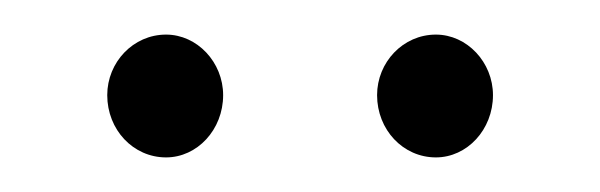

<svg xmlns="http://www.w3.org/2000/svg" viewBox="-20 -726 347 111"><path d="M76 -706C57 -706 42 -690 42 -671C42 -651 57 -635 76 -635C94 -635 109 -651 109 -671C109 -690 94 -706 76 -706ZM232 -706C213 -706 198 -690 198 -671C198 -651 213 -635 232 -635C250 -635 265 -651 265 -671C265 -690 250 -706 232 -706Z"/></svg>

Font: Montserrat ExtraLight
Style: Regular
Weight: 250
Designer: Julieta Ulanovsky
Foundry: Julieta Ulanovsky
Version: Version 4.000